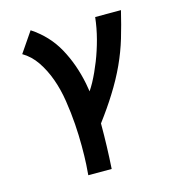

<svg xmlns="http://www.w3.org/2000/svg" viewBox="-111 -632 822 928"><g transform="rotate(-15 300.0 -168.5)"><path d="M216 206Q221 148 221.5 110Q222 72 222 61Q222 8 218 -49.5Q214 -107 204.5 -168Q195 -229 176 -281.5Q157 -334 128.5 -376Q100 -418 59 -442L128 -543Q210 -489 255 -407Q300 -325 320 -225Q324 -205 327 -184Q339 -202 350 -222Q373 -265 392.5 -314.5Q412 -364 426 -417Q440 -470 446 -524H575Q558 -453 539.5 -391Q521 -329 492.5 -267Q464 -205 423 -140Q388 -84 340 -20Q340 -17 340 -15Q340 96 333 206Z"/></g></svg>

Font: Rising Sun
Style: Bold
Weight: 700
Designer: Matt McInerney, Pablo Impallari, Rodrigo Fuenzalida (Raleway font), Stephen Hutchings (Greek), Cristiano Sobral (main ch
Foundry: The Rising Sun Project Authors
Version: Version 4.327; ttfautohint (v1.8.4.7-5d5b-dirty)